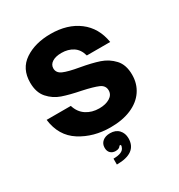

<svg xmlns="http://www.w3.org/2000/svg" viewBox="-182 -697 946 1017"><g transform="rotate(-30 291.0 -188.5)"><path d="M32 -192H180Q193 -149 226.5 -127Q260 -105 305 -105Q344 -105 369.5 -120.5Q395 -136 395 -163Q395 -193 365 -206Q335 -219 270 -233Q204 -246 160.5 -261Q117 -276 86 -311Q55 -346 55 -406Q55 -491 118.5 -533.5Q182 -576 277 -576Q380 -576 447.5 -525Q515 -474 530 -381H387Q376 -422 346.5 -441Q317 -460 277 -460Q241 -460 220 -446.5Q199 -433 199 -410Q199 -382 229 -369Q259 -356 323 -345Q391 -333 435.5 -318Q480 -303 512 -268.5Q544 -234 544 -173Q544 -118 515.5 -76Q487 -34 433.5 -11Q380 12 307 12Q203 12 124 -38Q45 -88 32 -192ZM236 163Q295 163 304 133Q308 126 306 119H298Q290 134 267 134Q248 134 236 122.5Q224 111 224 90Q224 66 241 51.5Q258 37 287 37Q321 37 340 57.5Q359 78 359 109Q359 199 236 199Z"/></g></svg>

Font: Open Sauce One ExtraBold
Style: Regular
Weight: 800
Designer: Alfredo Marco Pradil
Foundry: Creative Sauce Fz LLC
Version: Version 1.477